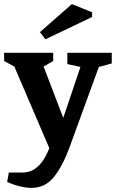

<svg xmlns="http://www.w3.org/2000/svg" viewBox="-34 -750 566 938"><path d="M119 168Q96 168 65.5 161Q35 154 1 139L9 93H74Q110 93 135.5 75.5Q161 58 178.5 30.5Q196 3 207 -26L36 -425L-14 -452V-492H226V-452L179 -425L275 -174L359 -423L295 -437V-492H512V-440L449 -423L307 -34Q273 60 230 114Q187 168 119 168ZM188 -558 161 -593 317 -730 416 -690V-667Z"/></svg>

Font: Manuale
Style: Regular
Weight: 400
Designer: Eduardo Tunni / Pablo Cosgaya
Foundry: Eduardo Tunni / Pablo Cosgaya
Version: Version 1.002